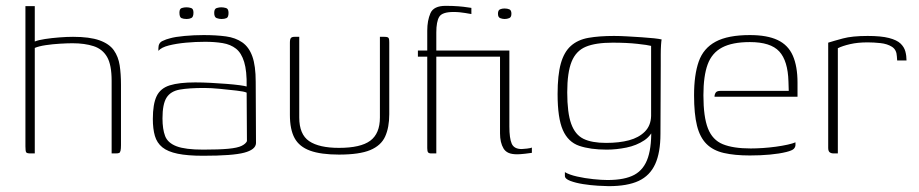

<svg xmlns="http://www.w3.org/2000/svg" viewBox="-20 -525 3143 657"><path d="M84 0Q72 0 69.5 -4Q67 -8 67 -24V-504H99V-383Q111 -388 134 -391.5Q157 -395 183 -397Q209 -399 230 -399Q287 -399 320.5 -387Q354 -375 369.5 -353Q385 -331 389.5 -301.5Q394 -272 394 -235V-28Q394 -16 392.5 -9.5Q391 -3 387.5 -1.5Q384 0 375 0H362V-249Q362 -303 346.5 -330Q331 -357 300.5 -367Q270 -377 228 -377Q211 -377 185.5 -375.5Q160 -374 136.5 -370.5Q113 -367 99 -361V0Z M675 8Q622 8 588 1Q554 -6 535.5 -21Q517 -36 510 -60Q503 -84 503 -118Q503 -169 516 -196Q529 -223 561 -233Q593 -243 648 -243Q673 -243 701 -241.5Q729 -240 755 -238Q781 -236 799.5 -233.5Q818 -231 824 -229Q825 -282 815.5 -313Q806 -344 787.5 -358.5Q769 -373 742 -377.5Q715 -382 682 -382Q649 -382 616.5 -379Q584 -376 558 -369.5Q532 -363 522 -351V-360Q522 -378 535.5 -384.5Q549 -391 562 -394Q579 -399 611.5 -402Q644 -405 677 -405Q720 -405 753 -400.5Q786 -396 809 -380Q832 -364 843.5 -332Q855 -300 855 -245L856 -35Q855 -13 815.5 -2.5Q776 8 675 8ZM675 -13Q730 -13 761.5 -16Q793 -19 807 -26Q821 -33 825 -42L824 -208Q816 -212 789.5 -215Q763 -218 732.5 -221Q702 -224 679 -224Q627 -224 595.5 -218.5Q564 -213 550 -191Q536 -169 536 -120Q536 -83 545 -59.5Q554 -36 584 -24.5Q614 -13 675 -13ZM738 -460Q730 -460 721.5 -463Q713 -466 713 -481Q713 -495 721.5 -497.5Q730 -500 737 -500Q745 -500 753.5 -497.5Q762 -495 762 -481Q762 -466 755 -463Q748 -460 738 -460ZM619 -460Q608 -460 601 -463Q594 -466 594 -482Q594 -495 602 -497.5Q610 -500 618 -500Q626 -500 634 -497.5Q642 -495 642 -482Q642 -467 635 -463.5Q628 -460 619 -460Z M1004 -399V-123Q1004 -65 1038 -42Q1072 -19 1140 -19Q1214 -19 1247 -43.5Q1280 -68 1280 -123V-399Q1281 -399 1283 -399Q1285 -399 1287.5 -399Q1290 -399 1292 -399Q1294 -399 1295 -399Q1303 -399 1306.5 -397.5Q1310 -396 1311 -392Q1312 -388 1312 -379V-134Q1312 -89 1298 -58Q1284 -27 1247 -11.5Q1210 4 1140 4Q1078 4 1041 -9.5Q1004 -23 988 -52.5Q972 -82 972 -132V-379Q972 -391 975.5 -395Q979 -399 988 -399Q992 -399 996 -399Q1000 -399 1004 -399Z M1410 -352H1442V-420Q1442 -455 1453 -480Q1464 -505 1505 -505Q1529 -505 1548 -503.5Q1567 -502 1579 -500Q1591 -498 1593 -498V-477Q1592 -477 1586.5 -478Q1581 -479 1572 -480.5Q1563 -482 1553 -483Q1543 -484 1532 -484Q1493 -484 1483 -467.5Q1473 -451 1473 -414V-352H1692V-331H1473V0H1456Q1448 0 1445 -3.5Q1442 -7 1442 -18V-331H1410ZM1723 -352Q1723 -301 1723 -262Q1723 -223 1723 -183.5Q1723 -144 1723 -92Q1723 -52 1731 -33.5Q1739 -15 1765 -15Q1770 -15 1783 -16.5Q1796 -18 1800 -20V-2Q1795 -1 1777 1Q1759 3 1750 3Q1731 3 1720 -2Q1709 -7 1703 -17Q1697 -27 1694 -40Q1691 -53 1691 -68.5Q1691 -84 1691 -101Q1691 -150 1691 -189Q1691 -228 1691 -266.5Q1691 -305 1691 -352Q1698 -352 1706.5 -352Q1715 -352 1723 -352ZM1684 -478Q1684 -490 1691 -493Q1698 -496 1706 -496Q1716 -496 1723 -493Q1730 -490 1730 -478Q1730 -466 1722.5 -463Q1715 -460 1707 -460Q1699 -460 1691.5 -463Q1684 -466 1684 -478Z M2063 112Q2051 112 2026 110.5Q2001 109 1975.5 105Q1950 101 1931.5 94Q1913 87 1913 77Q1913 74 1913 70Q1913 66 1913 64Q1928 73 1954.5 79Q1981 85 2010 88Q2039 91 2059 91Q2118 91 2151 73Q2184 55 2197.5 13.5Q2211 -28 2208 -98L2222 -99Q2212 -63 2185 -45Q2158 -27 2123.5 -20Q2089 -13 2056 -13Q2000 -13 1962 -26Q1924 -39 1906 -80Q1888 -121 1888 -203Q1888 -268 1899 -307.5Q1910 -347 1933.5 -368Q1957 -389 1993.5 -395.5Q2030 -402 2081 -402Q2102 -402 2127 -400.5Q2152 -399 2176 -397.5Q2200 -396 2218 -394Q2236 -392 2244 -390Q2243 -386 2242 -371.5Q2241 -357 2241 -338Q2241 -319 2241 -303L2240 -67Q2240 -3 2222 36.5Q2204 76 2165.5 94Q2127 112 2063 112ZM2054 -36Q2099 -36 2132.5 -45Q2166 -54 2186.5 -74.5Q2207 -95 2208 -128V-368Q2197 -371 2161 -375Q2125 -379 2076 -379Q2018 -379 1984.5 -365Q1951 -351 1936 -314Q1921 -277 1921 -209Q1921 -139 1934.5 -101.5Q1948 -64 1976.5 -50Q2005 -36 2054 -36Z M2546 7Q2494 7 2457 -1.5Q2420 -10 2397.5 -32.5Q2375 -55 2365 -95Q2355 -135 2355 -199Q2355 -269 2371 -314.5Q2387 -360 2429 -382.5Q2471 -405 2546 -405Q2605 -405 2641 -388Q2677 -371 2693 -334.5Q2709 -298 2709 -242V-194H2425Q2425 -202 2429 -208Q2433 -214 2445 -214H2679L2678 -246Q2676 -317 2646.5 -349Q2617 -381 2546 -381Q2486 -381 2451 -362.5Q2416 -344 2401.5 -304.5Q2387 -265 2387 -199Q2387 -125 2402.5 -85.5Q2418 -46 2453.5 -31.5Q2489 -17 2549 -17Q2568 -17 2590.5 -18.5Q2613 -20 2635 -23Q2657 -26 2675 -30Q2693 -34 2702 -38V-29Q2702 -22 2696.5 -16Q2691 -10 2671 -5Q2647 1 2614.5 4Q2582 7 2546 7Z M2847 0H2833Q2824 0 2819 -4Q2814 -8 2814 -19V-379Q2833 -385 2864.5 -393.5Q2896 -402 2949 -402Q2995 -402 3022 -395Q3049 -388 3061.5 -376Q3074 -364 3078 -349Q3082 -334 3082 -318H3050L3049 -332Q3048 -355 3032 -365Q3016 -375 2993 -377.5Q2970 -380 2949 -380Q2915 -380 2889 -374Q2863 -368 2847 -360Z"/></svg>

Font: Genos Thin ExtraLight
Style: Regular
Weight: 250
Version: Version 1.010